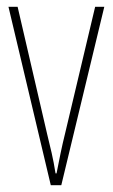

<svg xmlns="http://www.w3.org/2000/svg" viewBox="-20 -547 333 567"><path d="M130 0 5 -527H32L119 -152Q126 -124 132.5 -95.5Q139 -67 144 -35H147Q153 -66 159 -95Q165 -124 172 -152L261 -527H288L161 0Z"/></svg>

Font: Noto Sans Telugu ExtraCondensed Thin
Style: Regular
Weight: 100
Width: 2
Designer: Jelle Bosma - Monotype Design Team
Foundry: Monotype Imaging Inc.
Version: Version 2.005; ttfautohint (v1.8.4.7-5d5b)